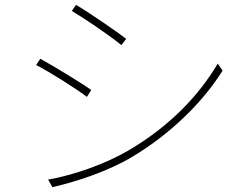

<svg xmlns="http://www.w3.org/2000/svg" viewBox="-20 -765 1040 791"><path d="M293 -745 276 -720C327 -690 440 -613 480 -579L500 -605C465 -632 345 -715 293 -745ZM178 -25 196 6C293 -16 425 -59 525 -119C681 -212 816 -344 897 -474L877 -503C795 -364 671 -240 509 -145C415 -90 286 -44 178 -25ZM146 -523 129 -497C183 -470 296 -398 338 -366L356 -394C321 -420 197 -495 146 -523Z"/></svg>

Font: Harano Aji Gothic K1 ExtraLight
Style: Regular
Weight: 250
Foundry: Masamichi Hosoda
Version: HaranoAjiGothicK1-ExtraLight version 20230610;ttx 4.39.4